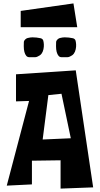

<svg xmlns="http://www.w3.org/2000/svg" viewBox="-20 -1111 592 1136"><path d="M102.5 -1046.4 414.6 -1090.8 437 -950.2H102.5ZM236.3 -870.1Q238.8 -859.9 239.5 -847.7Q240.2 -835.4 237.1 -819.8Q233.9 -804.2 225.6 -793Q220.2 -786.6 215.8 -783.7L202.6 -776.4Q194.8 -772.5 187.5 -772.5H154.8H154.3Q142.6 -772.5 135.7 -780.3Q120.6 -798.3 120.6 -837.9L121.1 -861.3Q121.1 -864.7 121.6 -865.7Q123.5 -872.6 130.4 -878.7Q137.2 -884.8 144 -886.2Q159.7 -890.1 172.4 -890.1Q196.3 -890.1 220.2 -884.8Q232.9 -881.8 236.3 -870.1ZM427.2 -870.1Q429.7 -859.9 430.4 -847.7Q431.2 -835.4 428 -819.8Q424.8 -804.2 416.5 -793Q411.1 -786.6 406.7 -783.7L393.6 -776.4Q385.7 -772.5 378.4 -772.5H377.9H345.7H344.7Q333.5 -772.5 326.7 -780.3Q311.5 -798.3 311.5 -837.9L312 -861.8Q312 -864.7 312.5 -865.7Q314.5 -872.6 321.3 -878.7Q328.1 -884.8 335 -886.2Q350.6 -890.1 362.8 -890.1Q387.2 -890.1 411.1 -884.8Q423.8 -881.8 427.2 -870.1ZM232.4 -285.6 398.9 -293 343.8 -556.2 266.1 -548.3ZM531.2 -2.4 338.4 4.9V-162.6L168.9 -160.2V-20L20 -12.7L151.9 -513.7L74.7 -511.2V-671.4L428.2 -694.8Z"/></svg>

Font: Some Time Later
Style: Regular
Weight: 400
Version: Version 003.300